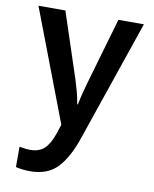

<svg xmlns="http://www.w3.org/2000/svg" viewBox="-87 -608 738 920"><g transform="rotate(10 281.5 -148.0)"><path d="M123 246Q105 246 87 244Q69 242 53 238V139Q81 145 106 145Q148 145 173 122.5Q198 100 216 49L232 1L25 -542H156L261 -224Q269 -199 277 -169.5Q285 -140 290 -109H293Q299 -139 306.5 -168.5Q314 -198 322 -225L414 -542H538L337 45Q304 144 256 195Q208 246 123 246Z"/></g></svg>

Font: Noto Sans Mono SemiCondensed SemiBold
Style: Regular
Weight: 600
Width: 4
Designer: Monotype Design Team
Foundry: Monotype Imaging Inc.
Version: Version 2.014; ttfautohint (v1.8.4.7-5d5b)